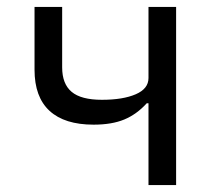

<svg xmlns="http://www.w3.org/2000/svg" viewBox="-20 -536 640 556"><path d="M410 -237H405Q376 -205 340 -190Q304 -175 251 -175Q167 -175 123.5 -215Q80 -255 80 -334V-516H160V-341Q160 -293 187.5 -270Q215 -247 275 -247Q336 -247 373 -263Q410 -279 410 -310V-516H490V0H410Z"/></svg>

Font: iA Writer Quattro V
Style: Regular
Weight: 400
Designer: Mike Abbink, Paul van der Laan, Pieter van Rosmalen, Oliver Reichenstein
Foundry: Information Architects Inc.
Version: Version 2.000